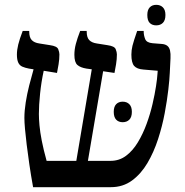

<svg xmlns="http://www.w3.org/2000/svg" viewBox="-20 -775 767 795"><path d="M117 0Q108 -50 101.5 -94.5Q95 -139 90.5 -176Q86 -213 83.5 -241Q81 -269 81 -287Q81 -316 86.5 -351Q92 -386 101 -421.5Q110 -457 119 -488L100 -491Q84 -494 72.5 -499Q61 -504 55.5 -516Q50 -528 50 -549Q50 -568 55.5 -590.5Q61 -613 74 -647H101V-644Q101 -620 111.5 -609Q122 -598 143 -595L187 -588Q216 -584 221 -571.5Q226 -559 226 -550Q226 -530 222.5 -508.5Q219 -487 216 -473L161 -482Q151 -436 146 -387.5Q141 -339 141 -303Q141 -283 143.5 -255.5Q146 -228 153 -192Q160 -156 173 -109H296L360 -488L338 -491Q313 -495 300.5 -506Q288 -517 288 -548Q288 -570 294 -593Q300 -616 312 -647H339V-644Q339 -620 349.5 -609Q360 -598 381 -595L425 -588Q454 -584 459 -571.5Q464 -559 464 -550Q464 -530 460.5 -508.5Q457 -487 454 -473L407 -480L344 -109H438Q474 -109 502 -130Q530 -151 551 -186Q572 -221 587 -262Q602 -303 611.5 -344Q621 -385 626 -418Q631 -451 632 -469L633 -482L574 -487Q547 -489 535.5 -502Q524 -515 524 -549Q524 -567 528.5 -585.5Q533 -604 548 -647H575V-644Q575 -629 581 -613.5Q587 -598 612 -596L650 -593Q664 -592 672.5 -585.5Q681 -579 684 -566Q687 -553 686 -534L683 -473Q682 -448 677 -404Q672 -360 662 -306.5Q652 -253 634.5 -199Q617 -145 590.5 -100Q564 -55 526.5 -27.5Q489 0 439 0ZM451 -312Q451 -333 461 -343.5Q471 -354 488 -354Q505 -354 515.5 -343.5Q526 -333 526 -312Q526 -290 515.5 -279.5Q505 -269 488 -269Q471 -269 461 -279.5Q451 -290 451 -312ZM627 -670Q610 -670 600 -680Q590 -690 590 -713Q590 -734 600 -744.5Q610 -755 627 -755Q644 -755 654.5 -744.5Q665 -734 665 -713Q665 -691 654.5 -680.5Q644 -670 627 -670Z"/></svg>

Font: Noto Serif Hebrew
Style: Regular
Weight: 400
Designer: Monotype Design Team
Foundry: Monotype Imaging Inc.
Version: Version 2.003